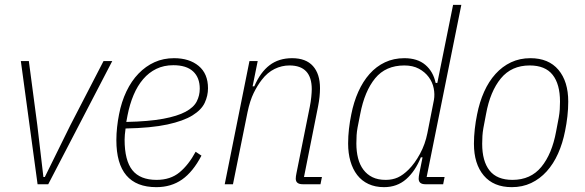

<svg xmlns="http://www.w3.org/2000/svg" viewBox="-20 -760 2413 792"><path d="M135 0 66 -508H99L134 -243L159 -30H165L270 -243L407 -508H443L179 0Z M625 12Q460 12 460 -182Q460 -208 463 -235.5Q466 -263 471 -288Q481 -340 501.5 -383Q522 -426 551.5 -456.5Q581 -487 617.5 -503.5Q654 -520 698 -520Q761 -520 799.5 -488Q838 -456 838 -396Q838 -365 824.5 -336Q811 -307 774 -284Q737 -261 670.5 -246.5Q604 -232 498 -230Q496 -217 495 -204.5Q494 -192 494 -184Q494 -98 526 -58Q558 -18 626 -18Q683 -18 720.5 -49Q758 -80 787 -134L811 -118Q776 -51 731 -19.5Q686 12 625 12ZM695 -491Q656 -491 625 -476Q594 -461 570.5 -433.5Q547 -406 531 -368Q515 -330 506 -284L501 -257Q594 -259 653 -270Q712 -281 745.5 -299Q779 -317 791.5 -341.5Q804 -366 804 -394Q804 -440 776.5 -465.5Q749 -491 695 -491Z M907 0 1009 -508H1043L1022 -404H1029Q1054 -462 1092 -491Q1130 -520 1185 -520Q1242 -520 1271 -487.5Q1300 -455 1300 -396Q1300 -379 1298 -360Q1296 -341 1292 -321L1234 -30H1308L1302 0H1229Q1200 0 1200 -23Q1200 -32 1203 -46L1258 -320Q1262 -340 1264 -360Q1266 -380 1266 -392Q1266 -490 1174 -490Q1142 -490 1112.5 -475.5Q1083 -461 1060 -431Q1042 -408 1026.5 -376.5Q1011 -345 1001 -297L941 0Z M1735 0Q1707 0 1707 -23Q1707 -32 1710 -46L1723 -111H1716Q1693 -54 1655.5 -21Q1618 12 1564 12Q1528 12 1500 -1Q1472 -14 1453.5 -38Q1435 -62 1425.5 -95Q1416 -128 1416 -168Q1416 -198 1419.5 -228.5Q1423 -259 1429 -288Q1439 -339 1458 -381.5Q1477 -424 1504.5 -455Q1532 -486 1568 -503Q1604 -520 1648 -520Q1702 -520 1734.5 -492.5Q1767 -465 1777 -418H1784L1849 -740H1883L1740 -30H1814L1808 0ZM1571 -18Q1599 -18 1621 -28Q1643 -38 1666 -61Q1691 -86 1712.5 -125.5Q1734 -165 1743 -211L1770 -348Q1774 -371 1769 -396Q1764 -421 1748.5 -442Q1733 -463 1708 -476.5Q1683 -490 1648 -490Q1571 -490 1527.5 -437Q1484 -384 1466 -290L1455 -234Q1452 -218 1451 -202.5Q1450 -187 1450 -168Q1450 -135 1457 -107.5Q1464 -80 1479 -60Q1494 -40 1516.5 -29Q1539 -18 1571 -18Z M2091 12Q2016 12 1975.5 -36Q1935 -84 1935 -167Q1935 -197 1938.5 -228Q1942 -259 1948 -288Q1958 -339 1977 -381.5Q1996 -424 2024 -455Q2052 -486 2088 -503Q2124 -520 2168 -520Q2243 -520 2283.5 -472Q2324 -424 2324 -341Q2324 -311 2320.5 -280Q2317 -249 2311 -220Q2301 -169 2282 -126.5Q2263 -84 2235 -53Q2207 -22 2171 -5Q2135 12 2091 12ZM2094 -18Q2169 -18 2213 -71.5Q2257 -125 2274 -218L2285 -276Q2288 -293 2289 -308.5Q2290 -324 2290 -341Q2290 -413 2259.5 -451.5Q2229 -490 2165 -490Q2090 -490 2046 -436.5Q2002 -383 1985 -290L1974 -232Q1971 -215 1970 -199.5Q1969 -184 1969 -167Q1969 -95 1999.5 -56.5Q2030 -18 2094 -18Z"/></svg>

Font: IBM Plex Sans Cond ExtLt
Style: Italic
Weight: 200
Width: 3
Italic angle: -11°
Designer: Mike Abbink, Paul van der Laan, Pieter van Rosmalen
Foundry: Bold Monday
Version: Version 1.3